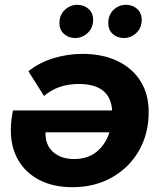

<svg xmlns="http://www.w3.org/2000/svg" viewBox="-20 -770 668 798"><path d="M323 -546Q407 -546 469 -516Q531 -486 564.5 -432Q598 -378 598 -305Q598 -215 558 -144.5Q518 -74 446 -33Q374 8 281 8Q203 8 145.5 -21Q88 -50 56.5 -103.5Q25 -157 25 -229Q25 -250 27.5 -271Q30 -292 34 -311H446Q439 -421 307 -421Q221 -421 163 -371L98 -474Q145 -511 203.5 -528.5Q262 -546 323 -546ZM435 -220H169Q168 -167 201 -138Q234 -109 288 -109Q345 -109 382 -139.5Q419 -170 435 -220ZM495 -612Q467 -612 448.5 -629Q430 -646 430 -674Q430 -708 452 -729Q474 -750 504 -750Q531 -750 550 -733Q569 -716 569 -688Q569 -654 546.5 -633Q524 -612 495 -612ZM292 -612Q265 -612 246 -629Q227 -646 227 -674Q227 -708 249.5 -729Q272 -750 301 -750Q329 -750 348 -733Q367 -716 367 -688Q367 -654 344.5 -633Q322 -612 292 -612Z"/></svg>

Font: Montserrat
Style: Bold Italic
Weight: 700
Italic angle: -11.3°
Designer: Julieta Ulanovsky
Foundry: Julieta Ulanovsky
Version: Version 9.000; ttfautohint (v1.8.4.7-5d5b)